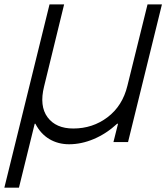

<svg xmlns="http://www.w3.org/2000/svg" viewBox="-61 -650 767 880"><path d="M681.2 -629.9 525.9 1H459L480 -83H476.1Q426.3 -37.1 369.1 -12.9Q312 11.2 255.9 11.2Q205.1 11.2 165 -12.7Q125 -36.6 101.1 -83H98.1L25.9 210H-41L166 -629.9H232.9L141.1 -253.9Q118.7 -164.1 157 -112.5Q195.3 -61 274.9 -61Q363.8 -61 432.1 -112.8Q500.5 -164.6 522.9 -256.8L615.2 -629.9Z"/></svg>

Font: Sinkin Sans 300 Light Italic
Style: Regular
Weight: 300
Italic angle: -112°
Designer: Keith Bates
Foundry: K-Type
Version: Sinkin Sans (version 1.0)  by Keith Bates   •   © 2014   www